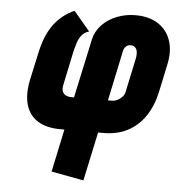

<svg xmlns="http://www.w3.org/2000/svg" viewBox="-52 -557 762 823"><g transform="rotate(5 329.0 -145.5)"><path d="M98 -314 71 -190Q59 -129 71.5 -85Q84 -41 121.5 -17Q159 7 220 7H237L198 191L337 217L382 7H404Q465 7 510 -17Q555 -41 584.5 -85Q614 -129 627 -190L652 -308Q665 -366 650.5 -411Q636 -456 597 -482Q558 -508 498 -508Q456 -508 418 -493Q380 -478 354.5 -451Q329 -424 321 -389L266 -134H253Q242 -134 232 -138.5Q222 -143 217 -153.5Q212 -164 215 -180L246 -328Q251 -349 257 -368Q263 -387 275 -401.5Q287 -416 306 -421L236 -504Q184 -481 149.5 -436Q115 -391 98 -314ZM427 -134H412L458 -352Q460 -360 464 -365.5Q468 -371 474 -374.5Q480 -378 487 -378Q499 -378 506 -372.5Q513 -367 515.5 -358.5Q518 -350 517.5 -340Q517 -330 515 -321L485 -180Q483 -166 474 -156Q465 -146 453 -140Q441 -134 427 -134Z"/></g></svg>

Font: Advent Pro ExtraBold
Style: Italic
Weight: 800
Italic angle: -12°
Version: Version 3.000